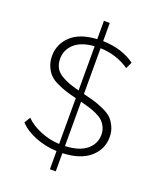

<svg xmlns="http://www.w3.org/2000/svg" viewBox="-168 -921 945 1143"><g transform="rotate(20 304.5 -350.0)"><path d="M558 -180Q558 -104 499 -52Q440 0 326 5V120H289V5Q216 2 151.5 -24Q87 -50 51 -90L74 -128Q109 -92 167 -67.5Q225 -43 289 -40V-330Q249 -340 223.5 -348Q198 -356 165.5 -371Q133 -386 114.5 -404.5Q96 -423 83 -452.5Q70 -482 70 -519Q70 -594 125.5 -646Q181 -698 289 -704V-820H326V-705Q447 -702 529 -642L510 -601Q428 -657 326 -660V-370Q371 -359 395 -352Q419 -345 455.5 -329Q492 -313 510.5 -295.5Q529 -278 543.5 -248Q558 -218 558 -180ZM121 -520Q121 -488 133.5 -464Q146 -440 172 -424Q198 -408 224 -398.5Q250 -389 289 -379V-659Q206 -653 163.5 -614.5Q121 -576 121 -520ZM326 -40Q416 -44 461.5 -82Q507 -120 507 -177Q507 -204 496.5 -225.5Q486 -247 471 -261Q456 -275 430 -287Q404 -299 382 -305.5Q360 -312 326 -321Z"/></g></svg>

Font: mBank Light
Style: Regular
Weight: 300
Designer: Julieta Ulanovsky
Foundry: Julieta Ulanovsky
Version: Version 7.200;PS 007.200;hotconv 1.0.88;makeotf.lib2.5.64775